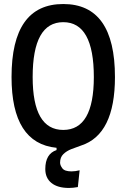

<svg xmlns="http://www.w3.org/2000/svg" viewBox="-20 -723 626 950"><path d="M321.3 207Q265.1 207 234.6 182.4Q204.1 157.7 204.1 113.3Q204.1 38.1 259.8 19.5V8.3Q37.1 -13.7 37.1 -341.8Q37.1 -703.1 293 -703.1Q548.8 -703.1 548.8 -341.8Q548.8 -57.1 381.3 -2.9Q357.4 5.4 333.5 14.6Q309.6 23.9 293.5 39.6Q277.3 55.2 277.3 82Q277.3 94.7 288.6 109.9Q299.8 125 334 125Q352.1 125 374 119.6L365.2 202.6Q340.3 207 321.3 207ZM293 -80.1Q444.3 -80.1 444.3 -341.8Q444.3 -613.3 293 -613.3Q141.6 -613.3 141.6 -341.8Q141.6 -80.1 293 -80.1Z"/></svg>

Font: CaskaydiaCove NFP
Style: Regular
Weight: 400
Designer: Aaron Bell
Foundry: Saja Typeworks
Version: Version 2111.001; VTT 6.35;Nerd Fonts 3.1.1